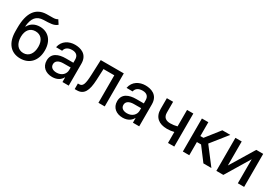

<svg xmlns="http://www.w3.org/2000/svg" viewBox="55 -1742 3956 2746"><g transform="rotate(30 2032.5 -368.5)"><path d="M536.2 -681.5 492.2 -748.6C457.7 -720.9 399.9 -729.4 313.9 -727.3C137.1 -723.7 47.6 -598 47.6 -348.7V-294.7C47.6 -94.5 147 11 299.4 11C451.7 11 550.4 -94.8 550.4 -264.6C550.4 -432.2 453.5 -524.9 322.1 -524.9C242.9 -524.9 176.8 -491.1 141.3 -423.7H134.6C146.7 -561.8 198.5 -630.3 316.4 -633.9C421.2 -637.1 487.6 -636.7 536.2 -681.5ZM154.5 -262.8C155.9 -373.2 210.2 -436.4 298.7 -436.4C388.5 -436.4 443.2 -373.2 443.2 -262.8C443.2 -149.9 388.5 -78.1 299.7 -78.1C209.5 -78.1 154.5 -150.2 154.5 -262.8Z M827.8 12.1C918 12.1 968.8 -33.7 989 -74.6H993.3V0H1096.9V-362.2C1096.9 -521 971.9 -552.6 885.3 -552.6C786.6 -552.6 687.1 -502.5 665.1 -385.7L765.6 -384.9C775.6 -435 815.3 -466.6 886.7 -466.6C955.3 -466.6 990.4 -430.8 990.4 -369V-316.8L868.3 -317.1C748.2 -317.1 643.5 -278.1 643.5 -154.1C643.5 -46.9 724.1 12.1 827.8 12.1ZM747.5 -152.7C747.5 -209.5 797.2 -237.6 870.7 -237.9L990.8 -238.6V-196.7C990.8 -132.1 939.3 -73.2 850.9 -73.2C790.8 -73.2 747.5 -100.1 747.5 -152.7Z M1195.3 0H1229.4C1348.4 0 1392 -88.1 1400.6 -268.5L1409.1 -453.8H1587.4V0H1691.4V-545.5H1310.7L1301.1 -304C1294.4 -135.7 1275.2 -92 1214.5 -92H1195Z M1991.5 12.1C2081.7 12.1 2132.5 -33.7 2152.7 -74.6H2157V0H2260.7V-362.2C2260.7 -521 2135.7 -552.6 2049 -552.6C1950.3 -552.6 1850.9 -502.5 1828.8 -385.7L1929.3 -384.9C1939.3 -435 1979 -466.6 2050.4 -466.6C2119 -466.6 2154.1 -430.8 2154.1 -369V-316.8L2032 -317.1C1911.9 -317.1 1807.2 -278.1 1807.2 -154.1C1807.2 -46.9 1887.8 12.1 1991.5 12.1ZM1911.2 -152.7C1911.2 -209.5 1960.9 -237.6 2034.4 -237.9L2154.5 -238.6V-196.7C2154.5 -132.1 2103 -73.2 2014.6 -73.2C1954.5 -73.2 1911.2 -100.1 1911.2 -152.7Z M2839.8 -545.5H2736.2V-273.8C2700.3 -264.2 2664.1 -258.5 2622.5 -258.5C2550.1 -258.5 2505.3 -291.2 2505.3 -368.3V-546.5H2402V-368.3C2402 -231.9 2487.6 -166.9 2622.5 -166.9C2663.7 -166.9 2701.3 -172.6 2736.2 -181.5V0H2839.8Z M2981.5 0H3087.7V-218H3156.6L3321 0H3452.8L3239 -280.2L3450.3 -545.5H3318.9L3138.8 -316.8H3087.7V-545.5H2981.5Z M3638.8 -148.8V-545.5H3534.8V0H3650.2L3889.6 -397V0H3993.6V-545.5H3879.3Z"/></g></svg>

Font: Magic Ui Pro Medium
Style: Regular
Weight: 500
Designer: Stefan Endress, Andreas Faust
Version: Version 1.000;FEAKit 1.0